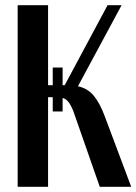

<svg xmlns="http://www.w3.org/2000/svg" viewBox="-20 -719 525 739"><path d="M364 0 263 -289Q253 -315 243 -327Q233 -339 221 -342V-290H183V-345H165V0H48V-699H165V-391H183V-459H221V-391H229L394 -699H448L280 -387Q317 -379 340.5 -351Q364 -323 383 -272L485 0Z"/></svg>

Font: Moniqa ExtBd Paragraph
Style: Regular
Weight: 800
Designer: Rajesh Rajput
Foundry: Rajesh Rajput
Version: Version 1.000